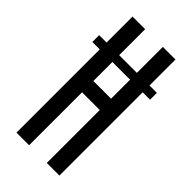

<svg xmlns="http://www.w3.org/2000/svg" viewBox="-246 -868 936 936"><g transform="rotate(45 221.5 -400.0)"><path d="M74 0V-574H23V-621H74V-800H161V-621H283V-800H370V-621H421V-574H370V0H283V-365H161V0ZM161 -443H283V-574H161Z"/></g></svg>

Font: Big Shoulders Display SemiBold
Style: Regular
Weight: 600
Designer: Patric King
Foundry: XO Type Co
Version: Version 1.000; ttfautohint (v1.8.2)